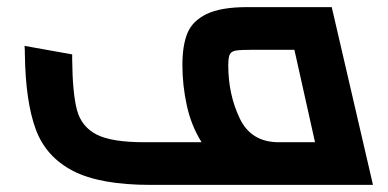

<svg xmlns="http://www.w3.org/2000/svg" viewBox="-20 -520 1091 540"><path d="M1029 0H404Q261 0 185 -39.5Q109 -79 80.5 -156.5Q52 -234 50 -365Q50 -380 49 -391L183 -367V-353Q184 -257 196.5 -210.5Q209 -164 251 -142Q293 -120 386 -120H547Q518 -166 505.5 -223Q493 -280 493 -337Q493 -392 507 -426.5Q521 -461 561 -480.5Q601 -500 676 -500H913ZM866 -120 808 -380H694Q658 -380 644.5 -378Q631 -376 626.5 -367.5Q622 -359 622 -336Q622 -255 654 -187.5Q686 -120 764 -120Z"/></svg>

Font: Cairo
Style: Bold Italic
Weight: 700
Italic angle: -13°
Designer: Mohamed Gaber, Accademia di Belle Arti di Urbino and others
Foundry: Kief Type Foundry, Accademia di Belle Arti di Urbino and others
Version: Version 3.011